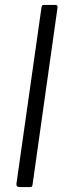

<svg xmlns="http://www.w3.org/2000/svg" viewBox="-20 -762 272 782"><path d="M113 -13Q112 -4 110 -2Q108 0 98 0H61Q53 0 49.5 -3.5Q46 -7 47 -14L149 -732Q151 -739 152.5 -740.5Q154 -742 160 -742H205Q217 -742 214 -729Z"/></svg>

Font: Libre Franklin Light
Style: Italic
Weight: 300
Italic angle: -8°
Designer: Pablo Impallari, Rodrigo Fuenzalida, Nhung Nguyen
Foundry: Impallari Type
Version: Version 3.000